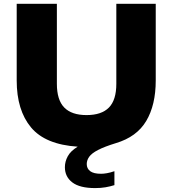

<svg xmlns="http://www.w3.org/2000/svg" viewBox="-20 -760 904 1006"><path d="M478.5 225.5Q398 225.5 359 195.8Q320 166 320 116Q320 86.5 335 58.8Q350 31 387 8.5Q217.5 -2.5 142.5 -92.5Q67.5 -182.5 67.5 -338.5V-740H278V-321Q278 -236 316.8 -196.5Q355.5 -157 433.5 -157Q512 -157 550.8 -196.5Q589.5 -236 589.5 -321V-740H796V-338.5Q796 -210 746.2 -126.2Q696.5 -42.5 587 -10Q527 8.5 493.8 25.8Q460.5 43 447.5 61.2Q434.5 79.5 434.5 99.5Q434.5 123 452.5 136.8Q470.5 150.5 509.5 150.5Q523 150.5 540.2 147.5Q557.5 144.5 579.5 137V210Q557.5 217 533.2 221.2Q509 225.5 478.5 225.5Z"/></svg>

Font: Encode Sans Expanded Expanded ExtraBold
Style: Regular
Weight: 800
Width: 7
Designer: Multiple Designers
Foundry: Impallari Type
Version: Version 3.000; ttfautohint (v1.8.3) -l 8 -r 50 -G 200 -x 14 